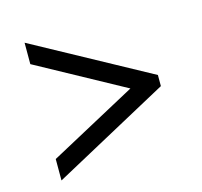

<svg xmlns="http://www.w3.org/2000/svg" viewBox="-81 -700 720 684"><g transform="rotate(-15 279.5 -358.0)"><path d="M65 -104V-183L387 -357L65 -533V-612L494 -378V-337Z"/></g></svg>

Font: Noto Serif
Style: Bold Italic
Weight: 700
Italic angle: -12°
Designer: Monotype Design Team
Foundry: Monotype Imaging Inc.
Version: Version 2.013